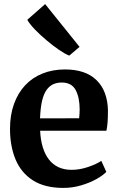

<svg xmlns="http://www.w3.org/2000/svg" viewBox="-20 -909 580 940"><path d="M290 11Q199 11 141.2 -26Q83.5 -63 56.2 -128.2Q29 -193.5 29 -278Q29 -346 48.5 -400Q68 -454 103.5 -491.8Q139 -529.5 188.5 -549.2Q238 -569 298 -569Q399.5 -569 453 -516.2Q506.5 -463.5 508.5 -368Q508.5 -335.5 506.8 -311.2Q505 -287 501 -269H176.5Q178.5 -224.5 189.2 -189Q200 -153.5 219.2 -128.5Q238.5 -103.5 266.2 -90.5Q294 -77.5 330.5 -77.5Q371 -77.5 412.2 -91.8Q453.5 -106 476 -121.5L500.5 -67.5Q484.5 -50.5 452 -32.2Q419.5 -14 377.2 -1.5Q335 11 290 11ZM176 -329.5 367.5 -330Q368.5 -340 369.2 -351Q370 -362 370 -372.5Q370 -432 350.2 -468.5Q330.5 -505 282 -505Q260 -505 241.5 -497Q223 -489 208.8 -469.8Q194.5 -450.5 186.2 -416.2Q178 -382 176 -329.5ZM318.5 -637Q298 -645 268.5 -665.2Q239 -685.5 207.8 -711.8Q176.5 -738 151 -764.5Q125.5 -791 113.5 -812L201 -889L369.5 -679.5L319.5 -637Z"/></svg>

Font: Merriweather 20pt
Style: Bold
Weight: 700
Version: Version 2.100